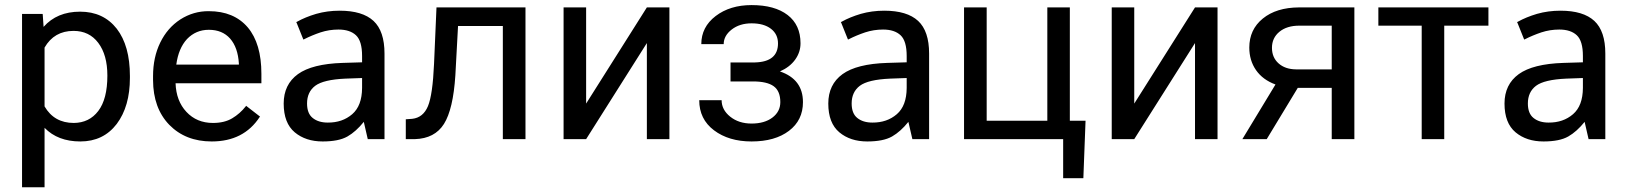

<svg xmlns="http://www.w3.org/2000/svg" viewBox="-20 -558 6522 770"><path d="M374 -112.8Q410.6 -160.6 410.6 -254.9Q410.6 -337.9 374 -386.2Q337.9 -434.1 274.9 -434.1Q197.3 -434.1 158.7 -367.2V-131.3Q197.3 -64.9 275.9 -64.9Q337.9 -65.4 374 -112.8ZM501 -253.4V-245.6Q501 -131.3 448.2 -61Q394.5 9.3 302.2 9.3Q211.9 9.3 158.7 -45.4V190.9V192.9H156.2H70.3H68.4V190.9V-500V-502H70.3H148.9H150.9L151.4 -500L154.8 -450.2Q208.5 -511.2 301.3 -511.2Q394.5 -511.2 448.2 -442.9Q501 -374.5 501 -253.4Z M938 -298.8V-303.2Q934.1 -367.7 902.8 -403.3Q871.6 -438.5 817.4 -438.5Q765.6 -438.5 730 -401.4Q695.8 -364.3 687 -298.8ZM1021.5 -88.9Q957.5 9.3 829.1 9.3Q724.1 9.3 658.7 -57.6Q594.2 -124.5 593.8 -236.8V-252.9Q593.8 -328.1 622.6 -387.2Q651.4 -446.3 703.1 -480Q755.9 -513.7 817.4 -513.2Q918 -513.2 973.6 -448.2Q1028.3 -383.3 1028.3 -262.2V-226.6V-224.1H1026.4H684.1Q686.5 -153.3 727.5 -109.4Q769 -64.9 834 -64.9Q879.9 -64.9 911.1 -83.5Q942.4 -102.1 965.8 -131.8L967.3 -133.8L968.8 -132.3L1021 -91.8L1022.9 -90.3Z M1392.6 -100.1Q1431.6 -133.8 1432.1 -205.1V-245.1L1365.7 -242.7Q1277.3 -238.8 1244.1 -213.9Q1211.4 -189 1211.4 -143.1Q1211.4 -103 1233.9 -85Q1256.8 -66.4 1294.4 -66.4Q1353 -65.9 1392.6 -100.1ZM1171.9 -471.2Q1204.1 -489.3 1248 -502.4Q1292.5 -515.1 1342.3 -515.1Q1433.6 -515.1 1478 -474.1Q1522 -433.1 1522 -343.3V-4.4V-2V0H1519.5H1517.6H1458.5H1456.5H1454.6V-2L1454.1 -3.4L1439 -69.3Q1407.7 -30.3 1373.5 -10.7Q1355.5 -0.5 1330.6 4.4Q1305.7 9.3 1273.9 9.3Q1206.1 9.3 1162.1 -27.3Q1117.7 -64.5 1117.7 -142.6Q1117.7 -219.2 1174.8 -260.7Q1231.9 -301.8 1353.5 -305.7L1432.1 -308.1V-333.5Q1432.1 -393.6 1407.7 -416.5Q1383.3 -439.5 1337.4 -439.5Q1300.3 -439.5 1265.6 -428.2Q1231 -416.5 1201.2 -401.4L1199.2 -400.4L1196.8 -399.4L1195.8 -401.4L1194.8 -403.8L1169.9 -465.8L1168.9 -467.8L1168 -469.2L1169.9 -470.2Z M2087.4 -528.3V0H1996.6V-453.6H1816.9L1806.2 -255.9Q1797.4 -119.6 1760.5 -61Q1723.6 -2.4 1643.6 0H1607.4V-79.6L1633.3 -81.5Q1677.2 -86.4 1696.3 -132.3Q1715.3 -178.2 1720.7 -302.2L1730.5 -528.3Z M2574.2 -528.3H2664.6V0H2574.2V-385.3L2330.6 0H2240.2V-528.3H2330.6V-142.6Z M3100.1 -383.8Q3100.1 -420.9 3071.8 -442.6Q3043.5 -464.4 2994.1 -464.4Q2946.3 -464.4 2914.3 -439.5Q2882.3 -414.6 2882.3 -380.9H2792.5Q2792.5 -449.7 2850.1 -493.7Q2907.7 -537.6 2994.1 -537.6Q3086.9 -537.6 3138.7 -497.8Q3190.4 -458 3190.4 -384.3Q3190.4 -348.6 3168.9 -318.8Q3147.5 -289.1 3107.9 -271.5Q3200.2 -240.2 3200.2 -148.4Q3200.2 -75.7 3144 -33.2Q3087.9 9.3 2994.1 9.3Q2902.8 9.3 2843.5 -35.4Q2784.2 -80.1 2784.2 -156.2H2874Q2874 -117.7 2908.4 -90.1Q2942.9 -62.5 2994.1 -62.5Q3045.9 -62.5 3077.6 -86.4Q3109.4 -110.4 3109.4 -148.4Q3109.4 -192.9 3082.8 -212.2Q3056.2 -231.4 3000 -231.4H2909.7V-307.6H3007.8Q3100.1 -310.1 3100.1 -383.8Z M3576.7 -100.1Q3615.7 -133.8 3616.2 -205.1V-245.1L3549.8 -242.7Q3461.4 -238.8 3428.2 -213.9Q3395.5 -189 3395.5 -143.1Q3395.5 -103 3418 -85Q3440.9 -66.4 3478.5 -66.4Q3537.1 -65.9 3576.7 -100.1ZM3356 -471.2Q3388.2 -489.3 3432.1 -502.4Q3476.6 -515.1 3526.4 -515.1Q3617.7 -515.1 3662.1 -474.1Q3706.1 -433.1 3706.1 -343.3V-4.4V-2V0H3703.6H3701.7H3642.6H3640.6H3638.7V-2L3638.2 -3.4L3623 -69.3Q3591.8 -30.3 3557.6 -10.7Q3539.6 -0.5 3514.6 4.4Q3489.7 9.3 3458 9.3Q3390.1 9.3 3346.2 -27.3Q3301.8 -64.5 3301.8 -142.6Q3301.8 -219.2 3358.9 -260.7Q3416 -301.8 3537.6 -305.7L3616.2 -308.1V-333.5Q3616.2 -393.6 3591.8 -416.5Q3567.4 -439.5 3521.5 -439.5Q3484.4 -439.5 3449.7 -428.2Q3415 -416.5 3385.3 -401.4L3383.3 -400.4L3380.9 -399.4L3379.9 -401.4L3378.9 -403.8L3354 -465.8L3353 -467.8L3352.1 -469.2L3354 -470.2Z M3846.2 -528.3H3937V-73.7H4180.2V-528.3H4270.5V-73.7H4333.5L4324.7 156.7H4243.7V0H3846.2Z M4772.5 -528.3H4862.8V0H4772.5V-385.3L4528.8 0H4438.5V-528.3H4528.8V-142.6Z M5081.1 -366.2Q5081.1 -327.6 5107.4 -304Q5133.8 -280.3 5177.2 -279.8H5320.8V-455.1H5190.9Q5140.6 -455.1 5110.8 -430.4Q5081.1 -405.8 5081.1 -366.2ZM5411.6 -528.3V0H5320.8V-205.6H5184.6L5060.1 0H4962.4L5095.2 -219.2Q5044.4 -237.8 5017.3 -276.6Q4990.2 -315.4 4990.2 -367.2Q4990.2 -439.5 5044.4 -483.6Q5098.6 -527.8 5189.5 -528.3Z M5949.2 -455.1H5772V0H5681.6V-455.1H5507.8V-528.3H5949.2Z M6288.6 -100.1Q6327.6 -133.8 6328.1 -205.1V-245.1L6261.7 -242.7Q6173.3 -238.8 6140.1 -213.9Q6107.4 -189 6107.4 -143.1Q6107.4 -103 6129.9 -85Q6152.8 -66.4 6190.4 -66.4Q6249 -65.9 6288.6 -100.1ZM6067.9 -471.2Q6100.1 -489.3 6144 -502.4Q6188.5 -515.1 6238.3 -515.1Q6329.6 -515.1 6374 -474.1Q6418 -433.1 6418 -343.3V-4.4V-2V0H6415.5H6413.6H6354.5H6352.5H6350.6V-2L6350.1 -3.4L6335 -69.3Q6303.7 -30.3 6269.5 -10.7Q6251.5 -0.5 6226.6 4.4Q6201.7 9.3 6169.9 9.3Q6102.1 9.3 6058.1 -27.3Q6013.7 -64.5 6013.7 -142.6Q6013.7 -219.2 6070.8 -260.7Q6127.9 -301.8 6249.5 -305.7L6328.1 -308.1V-333.5Q6328.1 -393.6 6303.7 -416.5Q6279.3 -439.5 6233.4 -439.5Q6196.3 -439.5 6161.6 -428.2Q6127 -416.5 6097.2 -401.4L6095.2 -400.4L6092.8 -399.4L6091.8 -401.4L6090.8 -403.8L6065.9 -465.8L6064.9 -467.8L6064 -469.2L6065.9 -470.2Z"/></svg>

Font: MAUL
Style: Regular
Weight: 400
Designer: MAUL
Version: Version 1.0; 2020; ttfautohint (v1.8.3)